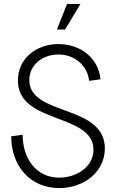

<svg xmlns="http://www.w3.org/2000/svg" viewBox="-20 -940 597 976"><path d="M281 16C412 16 513 -71 513 -185C513 -412 129 -348 129 -533C129 -611 197 -663 277 -663C357 -663 424 -610 433 -529L491 -537C480 -647 387 -716 277 -716C163 -716 71 -641 71 -531C71 -307 455 -367 455 -179C455 -89 366 -37 281 -37C162 -37 95 -137 95 -255L37 -247C37 -99 131 16 281 16ZM269 -790H311L389 -920H321Z"/></svg>

Font: Uncut Sans Light
Style: Regular
Weight: 300
Designer: Kasper Nordkvist
Foundry: UNCUT.wtf
Version: Version 1.304;Glyphs 3.2 (3246)